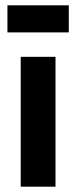

<svg xmlns="http://www.w3.org/2000/svg" viewBox="-20 -703 287 723"><path d="M189 0H58V-489H189ZM239 -581H8V-683H239Z"/></svg>

Font: Gabarito SemiBold
Style: Regular
Weight: 600
Designer: Leandro Assis / Alvaro Franca / Felipe Casaprima
Foundry: Naipe Foundry
Version: Version 1.000